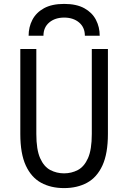

<svg xmlns="http://www.w3.org/2000/svg" viewBox="-20 -951 656 983"><path d="M308 12Q240.5 12 190.2 -15.5Q140 -43 112 -103.8Q84 -164.5 84 -265V-700H166V-265Q166 -185 185.5 -141.2Q205 -97.5 237.5 -80.5Q270 -63.5 308 -63.5Q346 -63.5 378.5 -80.5Q411 -97.5 430.5 -141.2Q450 -185 450 -265V-700H532.5V-265Q532.5 -165 504.5 -104Q476.5 -43 426 -15.5Q375.5 12 308 12ZM126.5 -768Q126.5 -812.5 145.8 -849.5Q165 -886.5 205.2 -908.8Q245.5 -931 308.5 -931Q371.5 -931 411.8 -908.8Q452 -886.5 471.2 -849.5Q490.5 -812.5 490.5 -768H414.5Q414.5 -811 384.8 -836Q355 -861 308.5 -861Q262 -861 232.2 -836Q202.5 -811 202.5 -768Z"/></svg>

Font: Overpass Mono Light
Style: Regular
Weight: 400
Monospace: yes
Version: Version 4.000